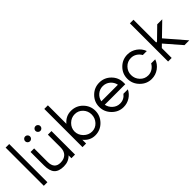

<svg xmlns="http://www.w3.org/2000/svg" viewBox="123 -1620 2537 2537"><g transform="rotate(-45 1391.5 -351.5)"><path d="M64.9 0V-713.9H131.8V0Z M647.9 -439.9V0H580.6V-53.2Q525.4 6.8 433.6 6.8Q341.8 6.8 299.3 -39.1Q256.8 -85 256.8 -189V-439.9H323.7V-189Q323.7 -59.1 437 -59.1Q504.9 -59.1 543 -96.7Q581.1 -134.3 580.6 -206.1V-439.9ZM590.8 -590.8Q591.3 -572.3 577.6 -558.6Q564 -544.9 545.4 -544.9Q526.9 -544.9 513.2 -558.6Q499.5 -572.3 499.5 -590.8Q499.5 -609.4 513.2 -623Q526.9 -636.2 545.4 -636.2Q564 -636.2 577.6 -622.6Q591.3 -608.9 590.8 -590.8ZM397.9 -590.8Q397.9 -572.3 384.3 -558.6Q370.6 -544.9 352.1 -544.9Q333.5 -544.9 319.8 -558.6Q306.2 -572.3 306.6 -590.8Q306.6 -609.4 320.3 -623Q333.5 -636.2 352.1 -636.2Q370.6 -636.2 384.3 -622.6Q397.9 -608.9 397.9 -590.8Z M1133.8 -104Q1178.7 -153.3 1178.7 -219.7Q1178.7 -286.1 1133.8 -333.5Q1088.9 -380.9 1022.9 -380.9Q957 -380.9 908.2 -333Q859.4 -285.2 858.9 -219.7Q858.9 -154.3 908.2 -104.5Q958 -55.2 1023.4 -55.2Q1088.9 -55.2 1133.8 -104ZM787.6 0V-713.9H855V-368.2Q920.9 -447.3 1018.1 -447.3Q1115.2 -447.3 1181.6 -379.9Q1248 -313 1248.5 -219.7Q1248.5 -126 1181.2 -57.6Q1114.3 10.7 1017.6 10.7Q920.9 10.7 855 -69.8V0Z M1391.6 -252H1701.7Q1690.4 -308.1 1647.2 -344.5Q1604 -380.9 1546.4 -380.9Q1488.8 -380.9 1445.8 -344.5Q1402.8 -308.1 1391.6 -252ZM1774.9 -219.2V-188H1391.6Q1402.8 -131.8 1446.3 -93.5Q1489.7 -55.2 1546.9 -55.2Q1622.1 -55.2 1668.5 -116.2H1751.5Q1723.6 -58.1 1668.2 -23.4Q1612.8 11.2 1546.9 11.2Q1454.1 11.2 1386.5 -57.4Q1318.8 -126 1318.8 -219.7Q1318.8 -313.5 1385.7 -380.1Q1452.6 -446.8 1546.6 -446.8Q1640.6 -446.8 1707.8 -380.1Q1774.9 -313.5 1774.9 -219.2Z M2072.8 -380.9Q2006.8 -380.9 1960.7 -333.5Q1914.6 -286.1 1914.6 -219.7Q1914.6 -153.3 1960.4 -104.2Q2006.3 -55.2 2072.8 -55.2Q2116.7 -55.2 2153.6 -78.6Q2190.4 -102.1 2211.4 -141.1H2287.6Q2264.6 -74.2 2205.6 -31.5Q2146.5 11.2 2072.8 11.2Q1980 11.2 1912.4 -57.4Q1844.7 -126 1844.7 -219.7Q1844.7 -313.5 1911.6 -380.1Q1978.5 -446.8 2072.8 -446.8Q2144.5 -446.8 2203.6 -404.8Q2262.7 -362.8 2286.6 -296.9H2211.4Q2190.4 -335 2154.1 -357.9Q2117.7 -380.9 2072.8 -380.9Z M2387.2 0V-713.9H2454.1V-289.1H2469.2L2633.3 -449.2H2727.1L2546.4 -273.9L2783.2 0H2693.4L2497.1 -226.1L2454.1 -184.1V0Z"/></g></svg>

Font: Arcon-Regular
Style: Regular
Weight: 400
Designer: M. Zarth
Foundry: martin zarth - visuelle & digitale kommunikation
Version: Version 1.131;PS 001.131;hotconv 1.0.70;makeotf.lib2.5.58329